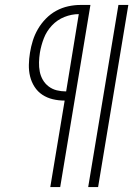

<svg xmlns="http://www.w3.org/2000/svg" viewBox="-20 -755 540 775"><path d="M336 0 458 -735H498L376 0ZM183 0 241 -349Q216 -349 193 -354.5Q170 -360 151 -372.5Q132 -385 119.5 -404.5Q107 -424 101.5 -446.5Q96 -469 96.5 -493.5Q97 -518 101 -542Q105 -567 112.5 -591Q120 -615 133 -637.5Q146 -660 165 -679.5Q184 -699 207 -711.5Q230 -724 255 -729.5Q280 -735 304 -735H345L223 0ZM247 -386 298 -698Q269 -698 240 -686.5Q211 -675 189.5 -652Q168 -629 157 -600.5Q146 -572 141 -542Q138 -523 137.5 -503.5Q137 -484 140.5 -466Q144 -448 153 -432.5Q162 -417 176.5 -406Q191 -395 209 -390.5Q227 -386 247 -386Z"/></svg>

Font: Iosevka Curly XLtObl
Style: Regular
Weight: 200
Italic angle: -9°
Monospace: yes
Designer: Belleve Invis
Foundry: Belleve Invis
Version: Version 11.1.0; ttfautohint (v1.8.3)